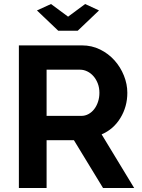

<svg xmlns="http://www.w3.org/2000/svg" viewBox="-20 -936 705 956"><path d="M234 -916 319 -853 404 -916 473 -884 367 -783H270L164 -884ZM74 0V-710H388Q437 -710 478.5 -689.5Q520 -669 550 -635.5Q580 -602 597 -559.5Q614 -517 614 -474Q614 -405 579.5 -348.5Q545 -292 486 -267L648 0H493L348 -238H212V0ZM212 -359H385Q404 -359 420.5 -368Q437 -377 449 -392.5Q461 -408 468 -429Q475 -450 475 -474Q475 -499 467 -520Q459 -541 445.5 -556.5Q432 -572 414.5 -580.5Q397 -589 379 -589H212Z"/></svg>

Font: IngvarSans
Style: Bold
Weight: 700
Version: Version 3.000